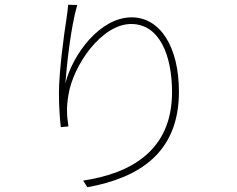

<svg xmlns="http://www.w3.org/2000/svg" viewBox="-20 -759 996 808"><path d="M267 -739C265 -719 263 -700 259 -675C250 -619 228 -457 228 -366C228 -307 232 -258 236 -224L268 -227C260 -277 260 -313 268 -359C287 -483 407 -658 532 -658C652 -658 704 -525 704 -371C704 -125 530 -29 330 1L348 29C566 -11 733 -116 733 -373C733 -562 654 -686 534 -686C401 -686 286 -531 255 -408C261 -488 278 -645 305 -738Z"/></svg>

Font: Kinto Sans Thin
Style: Regular
Weight: 100
Designer: Authors: Ryoko NISHIZUKA  (kana & ideographs); Paul D. Hunt (Latin, Greek & Cyrillic); Wenlong ZHANG  (bopomofo); Sandol
Foundry: Adobe Systems Incorporated, ookami Inc.
Version: Version 0.001